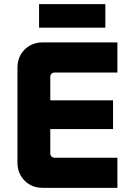

<svg xmlns="http://www.w3.org/2000/svg" viewBox="-20 -904 635 924"><path d="M186 0Q133 0 98.5 -34.5Q64 -69 64 -122V-578Q64 -631 98.5 -665.5Q133 -700 186 -700H545V-555H242Q234 -555 228 -549Q222 -543 222 -535V-165Q222 -157 228 -151Q234 -145 242 -145H545V0ZM140 -283V-421H524V-283ZM168 -771V-884H487V-771Z"/></svg>

Font: SUSE ExtraBold
Style: Regular
Weight: 800
Designer: Rene Bieder
Foundry: SUSE
Version: Version 1.000